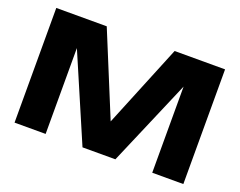

<svg xmlns="http://www.w3.org/2000/svg" viewBox="-116 -965 1474 1180"><g transform="rotate(20 620.5 -375.0)"><path d="M1172.3 0H968.9V-673L1013.8 -668.4L727.9 0H512.8L226.8 -666.1L271.7 -671.3V0H68.4V-750H398.4L661.6 -110.3H580.7L842.3 -750H1172.3Z"/></g></svg>

Font: Unbounded Variable
Style: Regular
Weight: 400
Designer: Luke Prowse, Jean-Baptiste Morizot, Fátima Lázaro, Florian Runge
Foundry: NaN
Version: Version 1.600;FEAKit 1.0